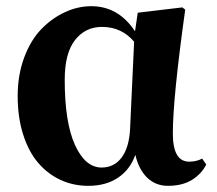

<svg xmlns="http://www.w3.org/2000/svg" viewBox="-20 -583 702 620"><path d="M632.8 -70.8 646 -51.8Q631.3 -22 600.3 -2.4Q569.3 17.1 522 17.1Q482.9 17.1 455.6 -9Q428.2 -35.2 417 -83Q400.4 -35.6 361.3 -9.3Q322.3 17.1 265.1 17.1Q216.8 17.1 175.5 -2Q134.3 -21 103.3 -57.1Q72.3 -93.3 54.7 -148.7Q37.1 -204.1 37.1 -272.9Q37.1 -340.8 58.1 -397.2Q79.1 -453.6 113.5 -489Q147.9 -524.4 189.7 -543.7Q231.4 -563 274.9 -563Q362.3 -563 416 -481.9L424.8 -542L568.8 -559.1L578.1 -551.8Q538.1 -265.6 538.1 -151.9Q538.1 -61 590.8 -61Q614.3 -61 632.8 -70.8ZM399.9 -164.1 413.1 -448.2Q373 -496.1 309.1 -496.1Q255.4 -496.1 222.2 -453.6Q189 -411.1 189 -325.2Q189 -187.5 222.2 -114.7Q255.4 -42 308.1 -42Q348.1 -42 372.3 -73.7Q396.5 -105.5 399.9 -164.1Z"/></svg>

Font: Noto Serif JP Black
Style: Regular
Weight: 900
Designer: Ryoko NISHIZUKA  (kana & ideographs); Frank Grießhammer (Latin, Greek & Cyrillic); Wenlong ZHANG  (bopomofo); Sandoll Co
Foundry: Adobe Systems Incorporated
Version: Version 1.001;PS 1.001;hotconv 16.6.54;makeotf.lib2.5.65590